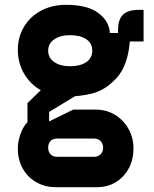

<svg xmlns="http://www.w3.org/2000/svg" viewBox="-20 -571 640 797"><path d="M54 -364Q54 -417.4 79.7 -460.1Q105.4 -502.8 150.9 -526.9Q196.4 -551 254 -551Q343.2 -551 388.3 -517Q433.4 -483 436 -434H470V-447.2Q470 -489 490 -509.5Q510 -530 557.2 -530H576V-399H519Q510.6 -297.8 463.9 -247.2Q417.2 -196.6 363.9 -183.3Q310.6 -170 254 -170Q196.4 -170 150.9 -195.6Q105.4 -221.2 79.7 -265.7Q54 -310.2 54 -364ZM363 -361Q363 -391.6 338 -408.3Q313 -425 270 -425Q230.6 -425 205.3 -407.8Q180 -390.6 180 -361Q180 -330.4 205.5 -313.2Q231 -296 270 -296Q313 -296 338 -313Q363 -330 363 -361ZM54 45Q54 7.8 71.6 -30.6Q89.2 -69 128.2 -88.2L219.2 4Q199.2 4 189.6 14.5Q180 25 180 42Q180 58.8 189.8 69.4Q199.6 80 218 80H370Q387 80 397.5 69.4Q408 58.8 408 42Q408 25.2 397.5 14.6Q387 4 370 4H94V-143L224.4 -269.2L299 -176.4L184 -106.4V-67L284 -116H377.8Q421.2 -116 456.7 -94.8Q492.2 -73.6 513.1 -36.6Q534 0.4 534 45Q534 114.4 491.5 160.2Q449 206 381.8 206H211Q169 206 133.3 186.9Q97.6 167.8 75.8 131.1Q54 94.4 54 45Z"/></svg>

Font: Fliege Mono Thin
Style: Regular
Weight: 100
Version: Version 0.020;Glyphs 3.3 (3306)